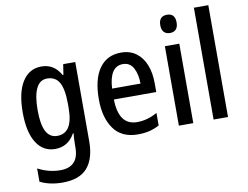

<svg xmlns="http://www.w3.org/2000/svg" viewBox="-99 -902 1658 1285"><g transform="rotate(-10 730.0 -260.0)"><path d="M220 -550Q262 -550 294.5 -530.5Q327 -511 351 -469H356L367 -540H449V-1Q449 116 395.5 178Q342 240 226 240Q139 240 74 207V117Q148 156 226 156Q287 156 319 123.5Q351 91 351 20V4Q351 -11 352 -33Q353 -55 355 -73H351Q305 10 217 10Q135 10 89.5 -62Q44 -134 44 -268Q44 -404 90.5 -477Q137 -550 220 -550ZM243 -464Q194 -464 169.5 -413.5Q145 -363 145 -266Q145 -168 170 -121Q195 -74 245 -74Q299 -74 325.5 -116.5Q352 -159 352 -247V-271Q352 -373 326 -418.5Q300 -464 243 -464Z M760 -549Q821 -549 863 -518Q905 -487 926.5 -433Q948 -379 948 -308V-248H660Q663 -72 788 -72Q858 -72 925 -110V-25Q892 -7 857 1.5Q822 10 779 10Q669 10 615 -65.5Q561 -141 561 -266Q561 -403 613 -476Q665 -549 760 -549ZM760 -471Q669 -471 661 -322H854Q854 -385 831 -428Q808 -471 760 -471Z M1108 -745Q1163 -745 1163 -683Q1163 -652 1148.5 -636.5Q1134 -621 1108 -621Q1082 -621 1067 -636.5Q1052 -652 1052 -683Q1052 -745 1108 -745ZM1156 -540V0H1058V-540Z M1392 0H1294V-760H1392Z"/></g></svg>

Font: Noto Sans Ethiopic Condensed Medium
Style: Regular
Weight: 500
Width: 3
Designer: Monotype Design Team
Foundry: Monotype Imaging Inc.
Version: Version 2.102; ttfautohint (v1.8.4.7-5d5b)